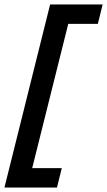

<svg xmlns="http://www.w3.org/2000/svg" viewBox="-50 -695 482 865"><path d="M-30 150 175.8 -675H412.5L390.8 -587.5H257.5L95 62.5H228.3L206.7 150Z"/></svg>

Font: Funnel Sans Medium
Style: Italic
Weight: 500
Italic angle: -14.036°
Version: Version 1.000; Beta; Release 5; Build 24; ttfautohint (v1.8.